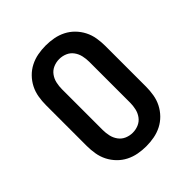

<svg xmlns="http://www.w3.org/2000/svg" viewBox="-206 -873 1012 1012"><g transform="rotate(-45 300.0 -367.5)"><path d="M300 8Q270 8 240.5 2.5Q211 -3 184.5 -16.5Q158 -30 137 -51.5Q116 -73 102.5 -99.5Q89 -126 84 -156Q79 -186 79 -215V-520Q79 -549 84 -579Q89 -609 102.5 -635.5Q116 -662 137 -683.5Q158 -705 184.5 -718.5Q211 -732 240.5 -737.5Q270 -743 300 -743Q330 -743 359.5 -737.5Q389 -732 415.5 -718.5Q442 -705 463 -683.5Q484 -662 497.5 -635.5Q511 -609 516 -579Q521 -549 521 -520V-215Q521 -186 516 -156Q511 -126 497.5 -99.5Q484 -73 463 -51.5Q442 -30 415.5 -16.5Q389 -3 359.5 2.5Q330 8 300 8ZM300 -93Q323 -93 344 -102Q365 -111 378.5 -129.5Q392 -148 397 -170.5Q402 -193 402 -215V-520Q402 -542 397 -564.5Q392 -587 378.5 -605.5Q365 -624 344 -633Q323 -642 300 -642Q277 -642 256 -633Q235 -624 221.5 -605.5Q208 -587 203 -564.5Q198 -542 198 -520V-215Q198 -193 203 -170.5Q208 -148 221.5 -129.5Q235 -111 256 -102Q277 -93 300 -93Z"/></g></svg>

Font: Iosevka Plex Etoile
Style: Bold
Weight: 700
Designer: Belleve Invis
Foundry: Belleve Invis
Version: Version 25.1.1; ttfautohint (v1.8.4)